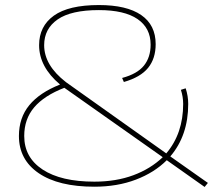

<svg xmlns="http://www.w3.org/2000/svg" viewBox="-20 -730 844 761"><path d="M354 10Q212 10 133.5 -43.5Q55 -97 55 -191Q55 -263 96 -313Q137 -363 218 -395Q135 -465 135 -551Q135 -626 193.5 -668Q252 -710 372 -710Q482 -710 539.5 -670.5Q597 -631 597 -555Q597 -498 567 -461Q537 -424 471 -405L464 -421Q524 -437 550.5 -470Q577 -503 577 -553Q577 -619 525 -654.5Q473 -690 372 -690Q262 -690 208.5 -653Q155 -616 155 -551Q155 -471 242 -404L639 -122Q706 -201 706 -318Q706 -346 697 -374L716 -380Q726 -349 726 -318Q726 -193 655 -110L804 -5L791 11L641 -95Q592 -46 518.5 -18Q445 10 354 10ZM76 -191Q76 -106 149 -58Q222 -10 354 -10Q440 -10 508.5 -35.5Q577 -61 625 -107L235 -382Q155 -351 115.5 -304.5Q76 -258 76 -191Z"/></svg>

Font: Georama Extended Thin
Style: Regular
Weight: 100
Width: 7
Designer: Jean-Baptiste Levee
Foundry: Production Type
Version: Version 1.000